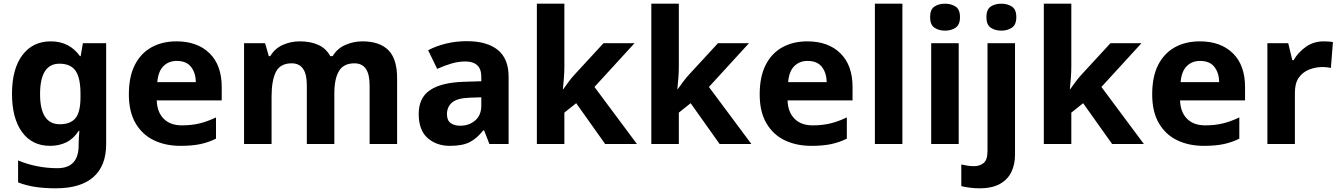

<svg xmlns="http://www.w3.org/2000/svg" viewBox="-20 -780 7261 1040"><path d="M255 -556Q356 -556 413 -476H417L429 -546H555V1Q555 118 486 179Q417 240 282 240Q224 240 174.5 233Q125 226 78 208V89Q179 131 291 131Q406 131 406 7V-4Q406 -21 407.5 -39Q409 -57 410 -71H406Q378 -28 339 -9Q300 10 251 10Q154 10 99.5 -64.5Q45 -139 45 -272Q45 -406 101 -481Q157 -556 255 -556ZM302 -435Q197 -435 197 -270Q197 -107 304 -107Q361 -107 388.5 -139.5Q416 -172 416 -253V-271Q416 -359 389 -397Q362 -435 302 -435Z M936 -556Q1049 -556 1115 -491.5Q1181 -427 1181 -308V-236H829Q831 -173 866.5 -137Q902 -101 965 -101Q1018 -101 1061 -111.5Q1104 -122 1150 -144V-29Q1110 -9 1065.5 0.5Q1021 10 958 10Q876 10 813 -20.5Q750 -51 714 -113Q678 -175 678 -269Q678 -365 710.5 -428.5Q743 -492 801 -524Q859 -556 936 -556ZM937 -450Q894 -450 865.5 -422Q837 -394 832 -335H1041Q1040 -385 1015 -417.5Q990 -450 937 -450Z M1943 -556Q2036 -556 2083.5 -508.5Q2131 -461 2131 -356V0H1982V-319Q1982 -437 1900 -437Q1841 -437 1816 -395Q1791 -353 1791 -274V0H1642V-319Q1642 -437 1560 -437Q1498 -437 1474.5 -390.5Q1451 -344 1451 -257V0H1302V-546H1416L1436 -476H1444Q1469 -518 1512.5 -537Q1556 -556 1603 -556Q1663 -556 1705 -536.5Q1747 -517 1769 -476H1782Q1807 -518 1851.5 -537Q1896 -556 1943 -556Z M2508 -557Q2618 -557 2676.5 -509.5Q2735 -462 2735 -364V0H2631L2602 -74H2598Q2563 -30 2524 -10Q2485 10 2417 10Q2344 10 2296 -32.5Q2248 -75 2248 -163Q2248 -250 2309 -291.5Q2370 -333 2492 -337L2587 -340V-364Q2587 -407 2564.5 -427Q2542 -447 2502 -447Q2462 -447 2424 -435.5Q2386 -424 2348 -407L2299 -508Q2343 -531 2396.5 -544Q2450 -557 2508 -557ZM2529 -251Q2457 -249 2429 -225Q2401 -201 2401 -162Q2401 -128 2421 -113.5Q2441 -99 2473 -99Q2521 -99 2554 -127.5Q2587 -156 2587 -208V-253Z M3037 -420Q3037 -389 3034.5 -358.5Q3032 -328 3029 -297H3031Q3046 -318 3062 -339.5Q3078 -361 3096 -380L3249 -546H3417L3200 -309L3430 0H3258L3101 -221L3037 -170V0H2888V-760H3037Z M3657 -420Q3657 -389 3654.5 -358.5Q3652 -328 3649 -297H3651Q3666 -318 3682 -339.5Q3698 -361 3716 -380L3869 -546H4037L3820 -309L4050 0H3878L3721 -221L3657 -170V0H3508V-760H3657Z M4353 -556Q4466 -556 4532 -491.5Q4598 -427 4598 -308V-236H4246Q4248 -173 4283.5 -137Q4319 -101 4382 -101Q4435 -101 4478 -111.5Q4521 -122 4567 -144V-29Q4527 -9 4482.5 0.5Q4438 10 4375 10Q4293 10 4230 -20.5Q4167 -51 4131 -113Q4095 -175 4095 -269Q4095 -365 4127.5 -428.5Q4160 -492 4218 -524Q4276 -556 4353 -556ZM4354 -450Q4311 -450 4282.5 -422Q4254 -394 4249 -335H4458Q4457 -385 4432 -417.5Q4407 -450 4354 -450Z M4868 0H4719V-760H4868Z M5099 -760Q5132 -760 5156 -744.5Q5180 -729 5180 -687Q5180 -646 5156 -630Q5132 -614 5099 -614Q5065 -614 5041.5 -630Q5018 -646 5018 -687Q5018 -729 5041.5 -744.5Q5065 -760 5099 -760ZM5173 -546V0H5024V-546Z M5323 -687Q5323 -729 5346.5 -744.5Q5370 -760 5404 -760Q5437 -760 5461 -744.5Q5485 -729 5485 -687Q5485 -646 5461 -630Q5437 -614 5404 -614Q5370 -614 5346.5 -630Q5323 -646 5323 -687ZM5285 240Q5260 240 5232.5 236.5Q5205 233 5187 228V111Q5205 115 5221 117.5Q5237 120 5257 120Q5287 120 5308 103Q5329 86 5329 37V-546H5478V59Q5478 109 5459 150Q5440 191 5397.5 215.5Q5355 240 5285 240Z M5783 -420Q5783 -389 5780.5 -358.5Q5778 -328 5775 -297H5777Q5792 -318 5808 -339.5Q5824 -361 5842 -380L5995 -546H6163L5946 -309L6176 0H6004L5847 -221L5783 -170V0H5634V-760H5783Z M6479 -556Q6592 -556 6658 -491.5Q6724 -427 6724 -308V-236H6372Q6374 -173 6409.5 -137Q6445 -101 6508 -101Q6561 -101 6604 -111.5Q6647 -122 6693 -144V-29Q6653 -9 6608.5 0.5Q6564 10 6501 10Q6419 10 6356 -20.5Q6293 -51 6257 -113Q6221 -175 6221 -269Q6221 -365 6253.5 -428.5Q6286 -492 6344 -524Q6402 -556 6479 -556ZM6480 -450Q6437 -450 6408.5 -422Q6380 -394 6375 -335H6584Q6583 -385 6558 -417.5Q6533 -450 6480 -450Z M7150 -556Q7161 -556 7176 -555Q7191 -554 7200 -552L7189 -412Q7182 -414 7168.5 -415.5Q7155 -417 7145 -417Q7107 -417 7072 -403.5Q7037 -390 7015.5 -360Q6994 -330 6994 -278V0H6845V-546H6958L6980 -454H6987Q7011 -496 7053 -526Q7095 -556 7150 -556Z"/></svg>

Font: Noto Sans Duployan
Style: Bold
Weight: 700
Designer: David Corbett
Foundry: David Corbett
Version: Version 3.001